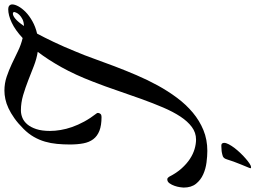

<svg xmlns="http://www.w3.org/2000/svg" viewBox="-264 -665 1150 864"><g transform="rotate(-90 311.0 -233.0)"><path d="M723.1 -752.9Q723.1 -741.2 714.4 -725.1Q705.6 -709 689 -692.6Q672.4 -676.3 647.7 -662.4Q623 -648.4 591.8 -641.1Q574.7 -609.4 554 -565.9Q533.2 -522.5 509.8 -464.8Q494.6 -429.2 478.8 -384.8Q462.9 -340.3 444.6 -292.2Q426.3 -244.1 405 -194.3Q383.8 -144.5 358.4 -98.1Q333 -51.8 302.7 -11.2Q272.5 29.3 236.3 59.6Q200.2 89.8 157.5 107.4Q114.7 125 64 125Q40.5 125 12 121.3Q-16.6 117.7 -41.7 106.4Q-66.9 95.2 -84 74Q-101.1 52.7 -101.1 18.1Q-101.1 14.2 -99.4 2.2Q-97.7 -9.8 -93.3 -22.5Q-88.9 -35.2 -81.8 -45.2Q-74.7 -55.2 -64 -55.2Q-58.6 -55.2 -55.7 -51Q-52.7 -46.9 -51.8 -45.9Q-35.2 -13.2 -14.6 9.5Q5.9 32.2 27.8 46.6Q49.8 61 72.3 67.6Q94.7 74.2 115.2 74.2Q146 74.2 171.4 55.4Q196.8 36.6 218.5 3.7Q240.2 -29.3 259.3 -74Q278.3 -118.7 297.1 -170.4Q315.9 -222.2 335 -278.6Q354 -335 376 -391.1Q406.2 -469.7 440.4 -531Q474.6 -592.3 509.8 -638.2Q478.5 -643.1 446.5 -655.5Q414.6 -668 381.6 -680.9Q348.6 -693.8 314.7 -703.9Q280.8 -713.9 246.1 -713.9Q229.5 -713.9 213.1 -707.3Q196.8 -700.7 183.6 -685.3Q170.4 -669.9 162.1 -644.8Q153.8 -619.6 153.8 -583Q153.8 -560.5 158 -535.4Q162.1 -510.3 171.4 -483.6Q180.7 -457 195.8 -429.2Q210.9 -401.4 232.9 -373Q234.9 -371.1 234.9 -366.2Q233.9 -359.9 230 -355.5Q226.1 -351.1 216.8 -351.1Q178.7 -351.1 154.5 -360.6Q130.4 -370.1 116.7 -388.2Q103 -406.2 97.9 -432.9Q92.8 -459.5 92.8 -493.2Q92.8 -522.9 95.5 -551.3Q98.1 -579.6 105.7 -605.7Q113.3 -631.8 127.2 -656Q141.1 -680.2 163.1 -702.1Q188 -727.1 211.2 -743.4Q234.4 -759.8 255.9 -769.8Q277.3 -779.8 297.1 -783.9Q316.9 -788.1 335 -788.1Q367.7 -788.1 397.5 -778.1Q427.2 -768.1 455.8 -754.6Q484.4 -741.2 512.7 -727.3Q541 -713.4 571.8 -706.1Q607.4 -739.3 640.9 -755.1Q674.3 -771 702.1 -771Q711.9 -771 717.5 -766.1Q723.1 -761.2 723.1 -752.9ZM681.2 -750Q671.9 -750 658.2 -738.5Q644.5 -727.1 626 -700.2Q644.5 -700.7 656.7 -707Q668.9 -713.4 676 -720.7Q683.1 -728 686 -734.9Q689 -741.7 689 -743.2Q689 -750 681.2 -750ZM59.1 189.9Q61 189.5 65.2 189.2Q69.3 189 74 188.7Q78.6 188.5 82.5 188.2Q86.4 188 87.9 188Q94.7 188 97.4 191.7Q100.1 195.3 100.1 200.7Q100.1 209.5 93.5 221.9Q86.9 234.4 76.7 247.8Q66.4 261.2 53.7 274.4Q41 287.6 28.8 298.1Q16.6 308.6 6.6 315.2Q-3.4 321.8 -8.8 321.8Q-14.2 321.8 -14.2 319.8Q-13.7 315.9 -8.5 304Q-3.4 292 2.9 276.4Q9.3 260.7 15.6 243.7Q22 226.6 25.9 212.9Q28.3 205.1 31.7 200.9Q35.2 196.8 39.6 194.8Q43.9 192.9 48.8 192.1Q53.7 191.4 59.1 189.9Z"/></g></svg>

Font: Mervale Script
Style: Regular
Weight: 400
Designer: Astigmatic (AOETI)
Foundry: Astigmatic (AOETI)
Version: Version 1.000